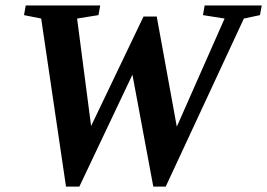

<svg xmlns="http://www.w3.org/2000/svg" viewBox="-20 -675 988 710"><path d="M592.8 15.1H546.9L469.7 -398.9L273.4 15.1H224.1L132.3 -606.4L68.8 -619.1L75.2 -654.8H350.6L344.2 -619.1L265.1 -606.4L316.9 -209L510.7 -613.8H559.6L633.8 -206.5L810.5 -606.4L730.5 -619.1L736.8 -654.8H947.8L941.4 -619.1L881.8 -606.4Z"/></svg>

Font: Liberation Serif
Style: Bold Italic
Weight: 700
Italic angle: -16.333°
Designer: Steve Matteson
Foundry: Ascender Corporation
Version: Version 2.1.5